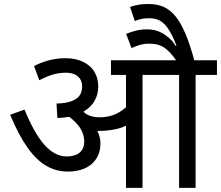

<svg xmlns="http://www.w3.org/2000/svg" viewBox="-20 -916 1078 936"><path d="M146 -594.2Q221.2 -632.3 298.3 -632.3Q349.1 -632.3 385.7 -614.3Q422.4 -596.2 440.7 -565.2Q459 -534.2 459 -495.1Q459 -455.6 440.9 -424.1Q422.9 -392.6 386.7 -371.6Q413.1 -344.2 467.3 -344.2Q502.4 -344.2 533.4 -355.7Q564.5 -367.2 594.2 -393.1V-550.8H521V-622.1H1037.6V-550.8H933.6V0H853V-550.8H674.8V0H594.2V-303.2Q541.5 -277.8 459 -277.8H454.6Q469.7 -247.1 469.7 -218.3Q469.7 -172.4 448.5 -140.9Q427.2 -109.4 391.8 -94.5Q356.4 -79.6 312 -79.6Q253.4 -79.6 205.1 -107.9Q156.7 -136.2 114 -196.5Q71.3 -256.8 29.3 -356.4L99.6 -381.8Q147 -265.1 197.3 -209.2Q247.6 -153.3 305.2 -153.3Q345.7 -153.3 368.2 -171.9Q390.6 -190.4 390.6 -226.6Q390.6 -258.8 373 -288.1Q355.5 -317.4 317.4 -346.7Q291 -341.8 259.8 -340.8L255.4 -411.1Q316.9 -412.6 348.6 -432.6Q380.4 -452.6 380.4 -494.1Q380.4 -517.6 369.4 -532.7Q358.4 -547.9 340.8 -554.7Q323.2 -561.5 302.2 -561.5Q270.5 -561.5 241.7 -553.7Q212.9 -545.9 171.4 -524.9ZM844.2 -614.7Q822.3 -646 804.7 -663.6Q787.1 -681.2 771.7 -689.2Q756.3 -697.3 741.5 -700.2Q726.6 -703.1 702.6 -703.1Q667 -703.1 621.1 -681.6L594.7 -751Q617.7 -760.3 642.6 -766.6Q667.5 -772.9 697.3 -772.9Q717.3 -772.9 734.9 -768.8Q752.4 -764.6 768.6 -755.9Q784.7 -747.1 797.6 -736.3Q810.5 -725.6 818.8 -716.6Q827.1 -707.5 835.9 -692.4L840.3 -693.8Q819.3 -747.1 800.3 -775.1Q781.2 -803.2 759.8 -815.2Q738.3 -827.1 706.5 -827.1Q689.5 -827.1 673.8 -824.5Q658.2 -821.8 637.2 -813.5L613.8 -882.3Q637.7 -890.1 658 -893.3Q678.2 -896.5 704.6 -896.5Q747.1 -896.5 778.6 -882.1Q810.1 -867.7 835.7 -836.4Q861.3 -805.2 884 -751.7Q906.7 -698.2 929.2 -614.7Z"/></svg>

Font: NotoSans
Style: Regular
Weight: 400
Designer: Monotype Design team
Foundry: Monotype Imaging Inc.
Version: Version 1.04; ttfautohint (v1.4.1)